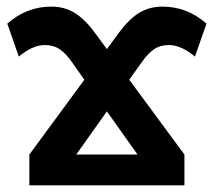

<svg xmlns="http://www.w3.org/2000/svg" viewBox="-20 -558 642 578"><path d="M301.8 -410.2 338.4 -460Q368.7 -501 399.2 -519.5Q429.7 -538.1 469.2 -538.1Q543.5 -538.1 601.6 -486.8L566.9 -387.7Q524.9 -422.4 489.3 -422.4Q461.9 -422.4 443.6 -409.7Q425.3 -397 408.7 -373.5L369.1 -317.9L535.2 -92.8V0H68.4V-92.8L233.9 -317.9L194.8 -373.5Q179.2 -396 160.4 -409.2Q141.6 -422.4 114.3 -422.4Q78.6 -422.4 36.6 -387.7L2 -486.8Q60.1 -538.1 134.3 -538.1Q173.8 -538.1 204.3 -519.5Q234.9 -501 265.1 -460ZM301.8 -222.7 209.5 -92.8H394Z"/></svg>

Font: Cousine
Style: Bold
Weight: 700
Monospace: yes
Designer: Steve Matteson
Foundry: Ascender Corporation
Version: Version 1.20